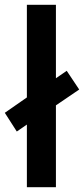

<svg xmlns="http://www.w3.org/2000/svg" viewBox="-35 -780 350 800"><path d="M77 0V-261L35 -232L-15 -310L77 -374V-760H198V-454L243 -485L295 -407L198 -341V0Z"/></svg>

Font: Noto Sans Devanagari SemiCondensed SemiBold
Style: Regular
Weight: 600
Width: 4
Designer: Jelle Bosma - Monotype Design Team
Foundry: Monotype Imaging Inc.
Version: Version 2.004; ttfautohint (v1.8.4.7-5d5b)